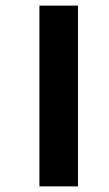

<svg xmlns="http://www.w3.org/2000/svg" viewBox="-20 -662 387 682"><path d="M120 0V-642H257V0Z"/></svg>

Font: Mukta Vaani ExtraBold
Style: Regular
Weight: 800
Designer: Noopur Datye, Girish Dalvi, Yashodeep Gholap, Pallavi Karambelkar
Foundry: Ek Type
Version: Version 2.538;PS 1.000;hotconv 16.6.51;makeotf.lib2.5.65220;